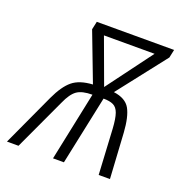

<svg xmlns="http://www.w3.org/2000/svg" viewBox="-153 -620 675 710"><g transform="rotate(20 184.5 -265.0)"><path d="M-50.8 0 44.4 -206.5Q68.4 -258.3 96.2 -281.2Q124 -304.2 175.8 -307.1L103 -498L109.9 -529.8H414.1L407.2 -497.6L258.3 -307.1Q305.7 -300.8 322.8 -270.5Q339.8 -240.2 343.8 -178.7L354.5 0H310.1L300.3 -178.2Q297.9 -217.8 290.8 -237.8Q283.7 -257.8 269.3 -264.6Q254.9 -271.5 230.5 -271.5L173.3 0H130.4L187 -271Q146.5 -271 126.5 -256.8Q106.4 -242.7 89.4 -204.1L-5.4 0ZM217.8 -312.5 351.1 -491.7H151.9Z"/></g></svg>

Font: Open Sans Condensed Light
Style: Italic
Weight: 300
Width: 3
Italic angle: -12°
Designer: Monotype Design Team
Foundry: Monotype Imaging Inc.
Version: Version 3.000; ttfautohint (v1.8.4)